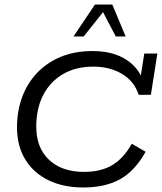

<svg xmlns="http://www.w3.org/2000/svg" viewBox="-20 -820 717 850"><path d="M348.2 10Q260.1 10 193.9 -22.4Q127.8 -54.8 91.5 -114.6Q55.3 -174.3 55.3 -256.6Q55.3 -327.1 77.4 -388.3Q99.6 -449.6 142.9 -495.9Q186.2 -542.2 248.3 -568.1Q310.4 -594 390 -594Q480.9 -594 540.5 -554.9Q600.2 -515.8 618.2 -446.2L598.6 -456L618.8 -583H676.6L648 -400.4H593.8Q574.8 -460 520.7 -492.5Q466.6 -525 392.9 -525Q315.8 -525 259.1 -492.1Q202.4 -459.2 171.5 -399.6Q140.5 -339.9 140.5 -259.7Q140.5 -165.5 197.3 -112.3Q254.1 -59 352.6 -59Q426.4 -59 476.7 -88.8Q527 -118.5 563.4 -183.7L624.6 -148.1Q577.5 -63.4 511.9 -26.7Q446.4 10 348.2 10ZM305.4 -658.5 400.3 -799.8H477.2L536.2 -658.5H492.7L436.1 -766.3L350.5 -658.5Z"/></svg>

Font: Rokkitt SemiBold
Style: Italic
Weight: 600
Italic angle: -9°
Designer: Vernon Adams
Foundry: Vernon Adams
Version: Version 3.103